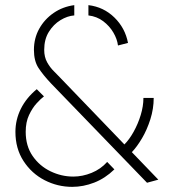

<svg xmlns="http://www.w3.org/2000/svg" viewBox="-20 -726 676 747"><path d="M552 -15 178 -402Q147 -435 129.5 -462Q112 -489 112 -532Q112 -577 132.5 -614Q153 -651 188.5 -675.5Q224 -700 269 -706V-666Q242 -664 215 -647.5Q188 -631 170 -602Q152 -573 152 -532Q152 -504 163.5 -483.5Q175 -463 189.5 -449Q204 -435 212 -426L464 -164Q483 -183 500 -213.5Q517 -244 527.5 -278.5Q538 -313 538 -345H578Q578 -303 565 -262Q552 -221 532.5 -188Q513 -155 493 -134L596 -27ZM261 1Q204 1 153.5 -25Q103 -51 71.5 -99.5Q40 -148 40 -213Q40 -260 61 -302.5Q82 -345 123 -379L151 -351Q139 -342 122.5 -324Q106 -306 93 -278.5Q80 -251 80 -213Q80 -158 107 -119Q134 -80 176.5 -59.5Q219 -39 265 -39Q301 -39 336.5 -53.5Q372 -68 397 -96L425 -67Q389 -32 346.5 -15.5Q304 1 261 1ZM439 -549Q436 -574 421 -599.5Q406 -625 381.5 -643.5Q357 -662 324 -666V-706Q383 -699 425 -658Q467 -617 478 -559Z"/></svg>

Font: Stick No Bills ExtraLight ExtraLight
Style: Regular
Weight: 250
Version: Version 2.000